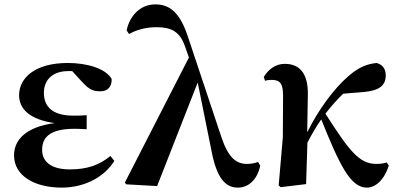

<svg xmlns="http://www.w3.org/2000/svg" viewBox="-20 -839 1811 875"><path d="M261 16C369 16 458 -35 501 -106L483 -128C433 -87 378 -67 298 -67C211 -67 172 -104 172 -156C172 -212 206 -252 319 -252C331 -252 344 -252 375 -250V-314C350 -312 334 -312 314 -312C217 -312 180 -355 180 -416C180 -477 222 -515 291 -515H309L354 -466C389 -427 409 -423 438 -423C471 -423 490 -444 489 -479C462 -527 377 -552 289 -552C138 -552 67 -483 67 -405C67 -343 115 -294 229 -278C93 -260 44 -198 44 -131C44 -38 137 16 261 16Z M1064 16C1114 16 1153 -22 1166 -84L1156 -101C1142 -95 1121 -92 1106 -92C1057 -92 1021 -119 989 -214L838 -667C803 -775 759 -819 688 -819C620 -819 572 -769 557 -701L568 -684C597 -700 638 -715 693 -715C759 -715 800 -697 824 -625L841 -577L549 -7L555 1L696 9L881 -463L944 -151C969 -18 1013 16 1064 16Z M1652 16C1690 16 1730 -17 1752 -84L1742 -99C1733 -95 1716 -92 1695 -92C1616 -92 1571 -153 1463 -321C1490 -356 1517 -386 1544 -412L1641 -420C1704 -426 1738 -447 1738 -495C1738 -530 1719 -546 1696 -552C1653 -547 1618 -535 1569 -493C1501 -435 1430 -337 1380 -236L1383 -410C1384 -510 1341 -548 1278 -548C1233 -548 1201 -520 1182 -488L1188 -471C1198 -474 1207 -475 1217 -475C1256 -475 1270 -459 1270 -403L1269 -214L1250 6L1259 14L1375 0L1381 -189C1404 -233 1420 -260 1444 -295C1528 -86 1577 16 1652 16Z"/></svg>

Font: Noto Serif SC
Style: Bold
Weight: 700
Designer: Ryoko NISHIZUKA 西塚涼子 (kana & ideographs); Frank Grießhammer (Latin, Greek & Cyrillic); Wenlong ZHANG 张文龙 (bopomofo); San
Foundry: Adobe
Version: Version 2.001;hotconv 1.1.0;makeotfexe 2.6.0